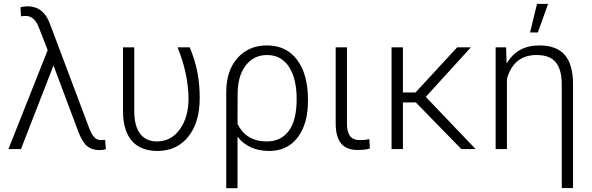

<svg xmlns="http://www.w3.org/2000/svg" viewBox="-20 -774 3073 997"><path d="M123 -741.2Q199.2 -741.2 232.4 -666.5L245.1 -634.8L442.4 -110.8Q456.1 -74.7 470.2 -60.5Q484.4 -46.4 504.9 -46.4L525.9 -48.3L529.8 0Q518.1 5.4 496.6 5.4Q458.5 5.4 433.6 -14.2Q408.7 -33.7 387.2 -88.9L257.8 -434.1L88.9 0H23.9L227.5 -513.7L182.1 -630.4L174.8 -646.5Q153.3 -691.4 111.8 -691.4L88.9 -689.5L86.4 -735.8Q102.5 -741.2 123 -741.2Z M677.2 -528.3V-194.8Q677.7 -118.7 708 -79.1Q738.3 -39.6 794.9 -39.6Q868.2 -39.6 913.6 -102.1Q959 -164.6 959 -263.7Q957.5 -391.6 901.9 -528.3H965.3Q993.7 -459 1005.4 -396.5Q1017.1 -334 1017.1 -264.6Q1017.1 -139.2 958 -64.7Q898.9 9.8 797.4 9.8Q710 9.8 664.3 -43Q618.7 -95.7 618.7 -198.2V-528.3Z M1366.7 -538.1Q1466.8 -538.1 1522.9 -463.1Q1579.1 -388.2 1579.1 -257.3V-249.5Q1579.1 -130.4 1525.6 -60.3Q1472.2 9.8 1378.4 9.8Q1270 9.8 1213.4 -64.5V203.1H1154.8V-299.8Q1155.8 -408.7 1213.9 -473.4Q1272 -538.1 1366.7 -538.1ZM1213.4 -130.9Q1257.8 -39.6 1365.2 -39.6Q1439 -39.6 1479.7 -94.5Q1520.5 -149.4 1520.5 -259.8Q1520.5 -365.7 1480.5 -427Q1440.4 -488.3 1366.7 -488.3Q1297.9 -488.3 1256.1 -434.1Q1214.4 -379.9 1213.9 -287.6Z M1781.7 -528.3V-131.8Q1781.7 -88.9 1797.6 -67.6Q1813.5 -46.4 1850.6 -46.4Q1873.5 -46.4 1897.9 -51.3L1900.4 -2.4Q1873.5 4.9 1837.9 4.9Q1777.8 4.9 1750.5 -30Q1723.1 -64.9 1723.1 -132.8V-528.3Z M2139.2 -242.2H2072.3V0H2013.2V-528.3H2072.3V-293.9H2137.7L2354 -528.3H2425.3L2190.9 -271L2449.7 0H2375.5Z M2607.9 -528.3 2610.8 -444.3Q2666.5 -538.1 2779.8 -538.1Q2869.6 -538.1 2912.4 -489.3Q2955.1 -440.4 2955.6 -337.9V202.6H2897V-335Q2897 -412.6 2866 -450.4Q2835 -488.3 2766.6 -488.3Q2647.5 -488.3 2612.3 -364.7V0H2553.7V-528.3ZM2768.6 -753.9H2826.2L2772.9 -605.5H2732.4Z"/></svg>

Font: SteelSelectRoboto
Style: Regular
Weight: 300
Designer: Google
Version: Version 2.137; 2017